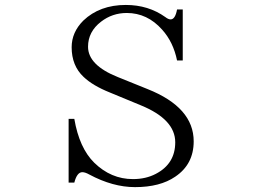

<svg xmlns="http://www.w3.org/2000/svg" viewBox="-20 -788 1040 772"><path d="M255.9 -310.1H278.8Q298.8 -192.9 358.9 -133.8Q426.3 -67.9 514.6 -67.9Q566.4 -67.9 606.4 -88.9Q684.6 -129.4 684.6 -215.8Q684.6 -308.1 545.9 -364.7L421.9 -416Q352.5 -443.8 315.9 -479Q268.1 -523.9 268.1 -598.1Q268.1 -658.2 314.9 -705.1Q380.9 -768.1 485.8 -768.1Q576.7 -768.1 645 -719.2Q656.7 -710 666 -710Q684.6 -710 691.9 -750H714.8V-544.9H691.9Q676.8 -619.1 631.8 -668.9Q572.3 -735.8 489.7 -735.8Q431.6 -735.8 386.2 -700.7Q334 -660.6 334 -600.1Q334 -525.9 454.1 -478L573.7 -429.7Q758.8 -356 758.8 -219.7Q758.8 -127.4 684.6 -77.6Q623.5 -35.6 522.9 -35.6Q433.6 -35.6 338.9 -86.4Q322.3 -95.7 311 -95.7Q289.6 -95.7 278.8 -53.7H255.9Z"/></svg>

Font: I.Ming
Style: Regular
Weight: 400
Designer: Ichiten Fonts Project
Version: Version 5.10 Mar 24, 2018